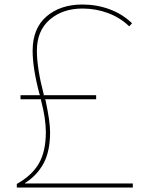

<svg xmlns="http://www.w3.org/2000/svg" viewBox="-20 -839 684 859"><path d="M574.2 -18.1V0H55.2V-16.1Q124 -54.7 154.5 -108.6Q185.1 -162.6 185.1 -248Q185.1 -309.6 163.1 -392.1L164.1 -395H71.8V-413.1H160.2L157.2 -416Q126 -532.7 126 -611.8Q126 -711.9 188 -765.4Q250 -818.8 349.1 -818.8Q412.6 -818.8 470.2 -797.6Q527.8 -776.4 570.8 -734.9L558.1 -721.2Q517.6 -760.3 463.1 -780.5Q408.7 -800.8 349.1 -800.8Q260.3 -800.8 202.6 -751.2Q145 -701.7 145 -611.8Q145 -534.2 175.8 -416L174.8 -413.1H410.2V-395H180.2L183.1 -393.1Q204.1 -296.4 204.1 -248Q204.1 -162.1 175 -108.2Q146 -54.2 91.8 -20V-18.1Z"/></svg>

Font: Sinkin Sans 100 Thin
Style: Regular
Weight: 100
Designer: Keith Bates
Foundry: K-Type
Version: Sinkin Sans (version 1.0)  by Keith Bates   •   © 2014   www